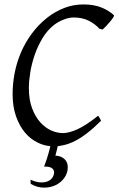

<svg xmlns="http://www.w3.org/2000/svg" viewBox="-20 -650 537 870"><path d="M208 12.2Q179.2 9.8 152.8 -2.9Q119.1 -18.6 93.5 -48.8Q67.9 -79.1 52.5 -123.3Q37.1 -167.5 37.1 -224.1Q37.1 -270 46.1 -317.6Q55.2 -365.2 74.2 -410.4Q93.3 -455.6 123 -496.3Q152.8 -537.1 193.8 -569.8Q229.5 -597.7 270.8 -613.8Q312 -629.9 357.9 -629.9Q406.2 -629.9 440.4 -615.7Q474.6 -601.6 496.1 -581.1Q496.6 -580.6 496.6 -579.1Q496.6 -576.2 492.7 -570.3Q487.3 -562 478.8 -551.8Q470.2 -541.5 460.7 -531.5Q451.2 -521.5 444.8 -516.1L430.2 -520Q410.2 -542 381.6 -556.4Q353 -570.8 313 -570.8Q293.5 -570.8 269 -561.5Q244.6 -552.2 225.1 -537.1Q194.3 -513.2 172.6 -477.1Q150.9 -440.9 137.2 -401.1Q123.5 -361.3 117.2 -322Q110.8 -282.7 110.8 -252Q110.8 -198.7 125.2 -159.9Q139.6 -121.1 162.4 -95.9Q185.1 -70.8 212.2 -58.8Q239.3 -46.9 265.1 -46.9Q292.5 -46.9 330.8 -64.2Q369.1 -81.5 423.8 -125Q426.3 -124 428.2 -120.8Q430.2 -117.7 432.1 -114.3Q434.1 -110.8 435.5 -107.7Q437 -104.5 438 -103Q404.8 -69.8 375.7 -47.4Q346.7 -24.9 320.3 -11.5Q293.9 2 270 7.3Q255.4 10.7 241.7 12.2Q239.3 22.9 237.3 30.8Q234.4 43 231 55.2Q255.9 56.2 271.5 70.1Q287.1 84 287.1 107.9Q287.1 133.8 272 155.3Q256.8 176.8 232.9 188.5Q209 200.2 179.7 200.2H178.7Q148.4 200.2 119.1 183.1L118.2 164.1Q143.6 175.8 163.6 176.5Q183.6 177.2 197.3 171.1Q210.9 165 218 153.8Q225.1 142.6 225.1 130.9Q225.1 118.2 213.9 111.1Q202.6 104 179.7 105Q186.5 86.9 191.2 73Q195.8 59.1 199.2 46.9Q202.6 34.7 205.6 22.9Q206.5 17.6 208 12.2Z"/></svg>

Font: Akkhara
Style: Italic
Weight: 400
Italic angle: -7°
Designer: J. Victor Gaultney
Version: Version 1.00 June 13, 2006, initial release